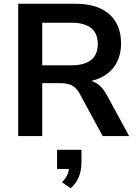

<svg xmlns="http://www.w3.org/2000/svg" viewBox="-20 -725 726 1023"><path d="M77 0V-705H383Q499 -705 562 -649.5Q625 -594 625 -494Q625 -429 596.5 -382Q568 -335 514 -310Q460 -285 383 -285L392 -300H425Q466 -300 496.5 -280Q527 -260 550 -217L668 0H527L405 -225Q393 -247 378 -259.5Q363 -272 344 -277Q325 -282 300 -282H205V0ZM205 -377H361Q430 -377 465.5 -405.5Q501 -434 501 -491Q501 -547 465.5 -575.5Q430 -604 361 -604H205ZM357 278 310 246Q332 224 340 203.5Q348 183 348 160L375 175H284V73H414V140Q414 181 401 215.5Q388 250 357 278Z"/></svg>

Font: Nunito Sans 12pt ExtraLight
Style: Regular
Weight: 200
Designer: Vernon Adams
Foundry: Vernon Adams
Version: Version 3.101;gftools[0.9.27]